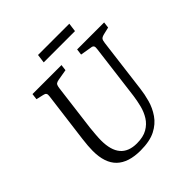

<svg xmlns="http://www.w3.org/2000/svg" viewBox="-191 -815 955 955"><g transform="rotate(-45 287.0 -337.5)"><path d="M252 11Q167 11 124.5 -30Q82 -71 82 -156Q82 -172 83.5 -191.5Q85 -211 88 -235L122 -500Q124 -513 120 -519Q116 -525 105 -527L66 -536L70 -568H274L270 -536L212 -526Q201 -524 194.5 -519.5Q188 -515 185 -493L154 -248Q152 -229 150 -204Q148 -179 148 -164Q148 -95 177 -61Q206 -27 264 -27Q309 -27 337.5 -43.5Q366 -60 382.5 -86.5Q399 -113 407 -145Q415 -177 419 -207L456 -500Q458 -513 454 -519Q450 -525 439 -526L380 -536L384 -568H574L570 -536L532 -527Q516 -523 511 -516.5Q506 -510 504 -493L468 -207Q464 -173 453.5 -135Q443 -97 420 -63.5Q397 -30 357 -9.5Q317 11 252 11ZM227 -686H447L441 -640H221Z"/></g></svg>

Font: Yrsa Light
Style: Italic
Weight: 300
Italic angle: -7.10001°
Designer: Anna Giedrys (Yrsa+Rasa design), David Brezina (Yrsa art-direction, Rasa art-direction, design)
Foundry: Rosetta Type Foundry
Version: Version 2.004